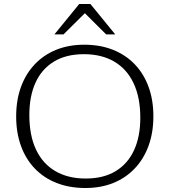

<svg xmlns="http://www.w3.org/2000/svg" viewBox="-20 -932 850 962"><path d="M402 -708Q482 -708 546 -682.5Q610 -657 655.2 -609.8Q700.5 -562.5 724.5 -496.5Q748.5 -430.5 748.5 -349.5Q748.5 -267.5 724.2 -201.2Q700 -135 655 -87.8Q610 -40.5 547.5 -15.2Q485 10 408 10Q328 10 263.8 -15.2Q199.5 -40.5 154.2 -87.8Q109 -135 85 -201Q61 -267 61 -348.5Q61 -430.5 85.2 -496.8Q109.5 -563 154.5 -610.2Q199.5 -657.5 262.2 -682.8Q325 -708 402 -708ZM409 -37.5Q498.5 -37.5 559.5 -74.5Q620.5 -111.5 651.8 -179.8Q683 -248 683 -342Q683 -444 649.2 -515.2Q615.5 -586.5 552.2 -623.5Q489 -660.5 400.5 -660.5Q311 -660.5 250 -623.2Q189 -586 158 -518Q127 -450 127 -356Q127 -253.5 160.5 -182.5Q194 -111.5 257.5 -74.5Q321 -37.5 409 -37.5ZM396 -875H414.5L298 -759.5H252.5L377 -912H433L557.5 -759.5H512Z"/></svg>

Font: Newsreader 9pt Light
Style: Regular
Weight: 300
Designer: Hugues Gentile
Foundry: Production Type
Version: Version 1.003